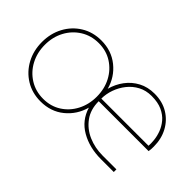

<svg xmlns="http://www.w3.org/2000/svg" viewBox="-61 -850 1189 1189"><g transform="rotate(45 534.0 -255.0)"><path d="M314 12Q240 12 182.5 -23.5Q125 -59 92.5 -119.5Q60 -180 60 -255Q60 -330 92.5 -390.5Q125 -451 182.5 -486.5Q240 -522 314 -522Q403 -522 467 -470.5Q531 -419 553 -338Q567 -390 598 -431.5Q629 -473 675 -497.5Q721 -522 780 -522Q849 -522 900 -491Q951 -460 979.5 -407Q1008 -354 1008 -287Q1008 -276 1007.5 -265.5Q1007 -255 1005 -244H568Q568 -172 604 -122.5Q640 -73 698 -48Q756 -23 823 -23H944V0H831Q731 0 655 -43.5Q579 -87 553 -173Q531 -92 467.5 -40Q404 12 314 12ZM314 -11Q380 -11 431 -43.5Q482 -76 511 -131.5Q540 -187 540 -255Q540 -324 511 -379Q482 -434 431 -466.5Q380 -499 314 -499Q248 -499 196 -466.5Q144 -434 114.5 -379Q85 -324 85 -255Q85 -187 114.5 -131.5Q144 -76 196 -43.5Q248 -11 314 -11ZM568 -267H981Q983 -287 980 -316.5Q977 -346 965.5 -377.5Q954 -409 931 -436.5Q908 -464 870.5 -481.5Q833 -499 777 -499Q728 -499 689.5 -478.5Q651 -458 624 -424Q597 -390 582.5 -349Q568 -308 568 -267Z"/></g></svg>

Font: MuseoModerno Thin
Style: Regular
Weight: 100
Designer: Pablo Cosgaya, Héctor Gatti, Marcela Romero, and the Authors of The MuseoModerno Project.
Foundry: Omnibus-Type Team
Version: Version 1.003